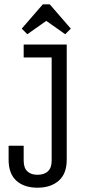

<svg xmlns="http://www.w3.org/2000/svg" viewBox="-20 -857 420 892"><path d="M290 -650V-115Q290 -50 253 -17.5Q216 15 154 15Q92 15 56 -17.5Q20 -50 20 -115V-180H90V-111Q90 -77 107 -61Q124 -45 154 -45Q185 -45 202.5 -61Q220 -77 220 -111V-590H90V-650ZM107 -698 81 -724 179 -837H211L309 -724L283 -698L195 -760Z"/></svg>

Font: Unica One
Style: Regular
Weight: 400
Designer: Eduardo Rodriguez Tunni
Foundry: Eduardo Rodriguez Tunni
Version: Version 2.000; ttfautohint (v1.8.4.7-5d5b);gftools[0.9.23]